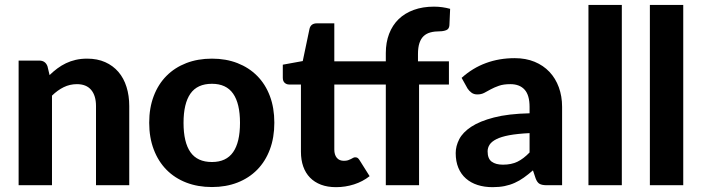

<svg xmlns="http://www.w3.org/2000/svg" viewBox="-20 -766 2904 794"><path d="M185 -455.5Q200.5 -470.5 217.2 -483Q234 -495.5 252.8 -504.5Q271.5 -513.5 293.2 -518.5Q315 -523.5 340.5 -523.5Q382.5 -523.5 415 -509Q447.5 -494.5 469.8 -468.5Q492 -442.5 503.2 -406.5Q514.5 -370.5 514.5 -327.5V0H377V-327.5Q377 -370.5 357 -394.2Q337 -418 298 -418Q269 -418 243.5 -405.5Q218 -393 195 -370.5V0H57V-515.5H142Q168 -515.5 176.5 -491.5Z M856.5 -523.5Q914.5 -523.5 962 -505Q1009.5 -486.5 1043.5 -452.2Q1077.5 -418 1096 -369Q1114.5 -320 1114.5 -258.5Q1114.5 -197 1096 -147.8Q1077.5 -98.5 1043.5 -64Q1009.5 -29.5 962 -11Q914.5 7.5 856.5 7.5Q798 7.5 750.2 -11Q702.5 -29.5 668.5 -64Q634.5 -98.5 615.8 -147.8Q597 -197 597 -258.5Q597 -320 615.8 -369Q634.5 -418 668.5 -452.2Q702.5 -486.5 750.2 -505Q798 -523.5 856.5 -523.5ZM856.5 -96Q915.5 -96 944 -136.8Q972.5 -177.5 972.5 -258Q972.5 -338 944 -378.8Q915.5 -419.5 856.5 -419.5Q796 -419.5 767.5 -378.8Q739 -338 739 -258Q739 -177.5 767.5 -136.8Q796 -96 856.5 -96Z M1575.5 0V-416.5H1362.5V-147.5Q1362.5 -126 1372.8 -113.5Q1383 -101 1402 -101Q1412 -101 1419 -103.2Q1426 -105.5 1431 -108.2Q1436 -111 1440.2 -113.2Q1444.5 -115.5 1449 -115.5Q1455 -115.5 1459 -112.8Q1463 -110 1467 -103.5L1508.5 -37.5Q1480 -15 1444 -3.5Q1408 8 1369.5 8Q1334.5 8 1307.5 -2.2Q1280.5 -12.5 1262 -31.5Q1243.5 -50.5 1234 -77.5Q1224.5 -104.5 1224.5 -138.5V-416.5H1176Q1165 -416.5 1157.2 -423.5Q1149.5 -430.5 1149.5 -444.5V-498.5L1232 -513.5L1260 -647Q1265.5 -669.5 1290.5 -669.5H1362.5V-512.5H1575.5V-546.5Q1575.5 -590.5 1589.2 -626.2Q1603 -662 1628.5 -686.8Q1654 -711.5 1691 -725Q1728 -738.5 1774.5 -738.5Q1792.5 -738.5 1808.8 -736.2Q1825 -734 1841.5 -729.5L1838.5 -661.5Q1837.5 -646 1825.2 -641.2Q1813 -636.5 1798 -636.5Q1777 -636.5 1760.2 -632Q1743.5 -627.5 1732 -616.8Q1720.5 -606 1714.5 -587.8Q1708.5 -569.5 1708.5 -542.5V-512.5H1836.5V-416.5H1713V0Z M2170 -215.5Q2119.5 -213 2086 -206.8Q2052.5 -200.5 2032.8 -190.5Q2013 -180.5 2004.8 -167.8Q1996.5 -155 1996.5 -140Q1996.5 -110 2013.2 -97.5Q2030 -85 2060 -85Q2094.5 -85 2119.8 -97.2Q2145 -109.5 2170 -135.5ZM1889 -444Q1934.5 -485 1989.5 -505.2Q2044.5 -525.5 2108.5 -525.5Q2154.5 -525.5 2190.8 -510.5Q2227 -495.5 2252.2 -468.8Q2277.5 -442 2291 -405Q2304.5 -368 2304.5 -324V0H2241.5Q2222 0 2211.8 -5.5Q2201.5 -11 2195 -28.5L2184 -61.5Q2164.5 -44.5 2146.2 -31.5Q2128 -18.5 2108.5 -9.8Q2089 -1 2066.8 3.5Q2044.5 8 2017 8Q1983 8 1955 -1Q1927 -10 1906.8 -27.8Q1886.5 -45.5 1875.5 -72Q1864.5 -98.5 1864.5 -133Q1864.5 -161.5 1879 -190Q1893.5 -218.5 1928.8 -241.8Q1964 -265 2022.8 -280.2Q2081.5 -295.5 2170 -297.5V-324Q2170 -372.5 2149.5 -395.2Q2129 -418 2090.5 -418Q2062 -418 2043 -411.2Q2024 -404.5 2009.8 -396.8Q1995.5 -389 1983 -382.2Q1970.5 -375.5 1954 -375.5Q1939.5 -375.5 1929.8 -382.8Q1920 -390 1913.5 -400Z M2551.5 -745.5V0H2413.5V-745.5Z M2805.5 -745.5V0H2667.5V-745.5Z"/></svg>

Font: Lato 2
Style: Regular
Weight: 800
Designer: Lukasz Dziedzic with Adam Twardoch and Botio Nikoltchev
Foundry: tyPoland Lukasz Dziedzic
Version: Version 2.015; 2015-08-06; http://www.latofonts.com/